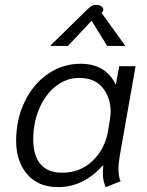

<svg xmlns="http://www.w3.org/2000/svg" viewBox="-20 -756 603 786"><path d="M46 -179Q46 -266 80.5 -338.5Q115 -411 175.5 -453Q236 -495 310 -495Q413 -495 454 -409L468 -485H535L471 -122Q465 -88 465 -64Q465 -32 474 -14L413 10Q401 -14 401 -48Q401 -57 403 -77L400 -78Q363 -36 317 -13Q271 10 218 10Q136 10 91 -43Q46 -96 46 -179ZM422 -217 430 -267Q433 -284 433 -299Q433 -356 400.5 -396.5Q368 -437 304 -437Q252 -437 209 -403.5Q166 -370 141 -312Q116 -254 116 -185Q116 -121 145 -85Q174 -49 234 -49Q308 -49 358.5 -97Q409 -145 422 -217ZM336 -716Q348 -728 355 -732Q362 -736 372 -736Q387 -736 395 -730Q403 -724 403 -716Q403 -711 400 -708L396 -703L493 -568H419L355 -671L258 -568H185Z"/></svg>

Font: Niramit Light
Style: Italic
Weight: 300
Italic angle: -10°
Designer: Katatrad Aksorn Co.,Ltd.
Foundry: Cadson Demak Co.,Ltd.
Version: Version 1.000; ttfautohint (v1.6)